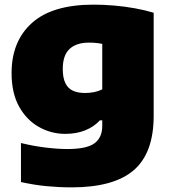

<svg xmlns="http://www.w3.org/2000/svg" viewBox="-20 -579 737 829"><path d="M289 230Q235 230 180.8 224.8Q126.5 219.5 70.5 207V38.5Q125.5 52 177.8 58.2Q230 64.5 271 64.5Q354 64.5 387.8 39.8Q421.5 15 421.5 -35.5V-59.5H411.5Q385 -31 347.2 -16Q309.5 -1 262 -1Q200.5 -1 147.5 -31Q94.5 -61 62.2 -119.2Q30 -177.5 30 -263.5Q30 -401 118 -480Q206 -559 384.5 -559Q427 -559 473.2 -555Q519.5 -551 563.5 -543Q607.5 -535 643.5 -524V-78.5Q643.5 81.5 557.5 155.8Q471.5 230 289 230ZM347.5 -177.5Q366.5 -177.5 385.8 -181.2Q405 -185 421.5 -193V-389.5Q409.5 -392 395.2 -393.5Q381 -395 365 -395Q309.5 -395 280.2 -367.5Q251 -340 251 -281.5Q251 -242.5 262.5 -219.5Q274 -196.5 295.5 -187Q317 -177.5 347.5 -177.5Z"/></svg>

Font: Encode Sans SemiExpanded Black
Style: Regular
Weight: 900
Width: 6
Designer: Multiple Designers
Foundry: Impallari Type
Version: Version 3.002